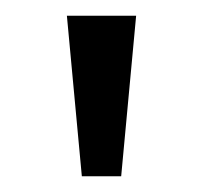

<svg xmlns="http://www.w3.org/2000/svg" viewBox="-20 -666 257 244"><path d="M134 -442H84L65 -646H153Z"/></svg>

Font: Gupter
Style: Regular
Weight: 400
Designer: Octavio Pardo
Version: Version 1.000